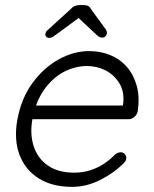

<svg xmlns="http://www.w3.org/2000/svg" viewBox="-20 -724 604 754"><path d="M262.7 9.8Q185.5 9.8 132.8 -22.9Q80.1 -55.7 57.1 -114.7Q34.2 -173.8 47.9 -252.9Q63.5 -337.9 107.4 -397.9Q151.4 -458 210.4 -490.7Q269.5 -523.4 330.1 -523.4Q374 -523.4 412.6 -507.8Q451.2 -492.2 478 -461.4Q504.9 -430.7 517.1 -386.7Q529.3 -342.8 520.5 -285.2Q517.6 -273.4 507.3 -264.6Q497.1 -255.9 485.4 -255.9H84L82 -309.6H475.6L460 -297.9L463.9 -318.4Q468.8 -365.2 448.2 -397.9Q427.7 -430.7 394 -447.8Q360.4 -464.8 320.3 -464.8Q290 -464.8 256.3 -453.1Q222.7 -441.4 192.4 -415.5Q162.1 -389.6 139.6 -350.1Q117.2 -310.5 107.4 -256.8Q96.7 -198.2 112.3 -149.9Q127.9 -101.6 168.5 -73.7Q209 -45.9 271.5 -45.9Q306.6 -45.9 336.9 -56.2Q367.2 -66.4 390.6 -82.5Q414.1 -98.6 431.6 -117.2Q443.4 -126 454.1 -126Q463.9 -126 470.7 -118.2Q477.5 -110.4 475.6 -99.6Q472.7 -87.9 461.9 -79.1Q424.8 -43 372.1 -16.6Q319.3 9.8 262.7 9.8ZM300.8 -662.1 201.2 -588.9Q193.4 -583 187 -579.1Q180.7 -575.2 172.9 -575.2Q166 -575.2 161.6 -580.1Q157.2 -585 158.2 -590.8Q159.2 -594.7 161.1 -599.1Q163.1 -603.5 168.9 -607.4L256.8 -687.5Q270.5 -704.1 293 -704.1H308.6Q319.3 -704.1 326.2 -700.7Q333 -697.3 337.9 -687.5L395.5 -608.4Q398.4 -603.5 399.4 -599.6Q400.4 -595.7 399.4 -590.8Q398.4 -585.9 393.6 -581.1Q388.7 -576.2 381.8 -576.2Q374 -576.2 368.2 -580.1Q362.3 -584 356.4 -589.8L280.3 -661.1Z"/></svg>

Font: Quicksand
Style: Italic
Weight: 400
Designer: Andrew Paglinawan
Foundry: Andrew Paglinawan
Version: Version 3.006